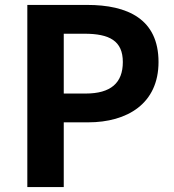

<svg xmlns="http://www.w3.org/2000/svg" viewBox="-20 -760 707 780"><path d="M91 0H239V-263H338C497 -263 624 -339 624 -508C624 -683 498 -740 334 -740H91ZM239 -380V-623H323C425 -623 479 -594 479 -508C479 -423 430 -380 328 -380Z"/></svg>

Font: Noto Sans Japanese Bold
Style: Bold
Weight: 700
Designer: Ryoko NISHIZUKA (kana & ideographs); Paul D. Hunt (Latin, Greek & Cyrillic); Wenlong ZHANG (bopomofo); Sandoll Communica
Foundry: Adobe Systems Incorporated
Version: Version 1.000;PS 1;hotconv 1.0.78;makeotf.lib2.5.61930